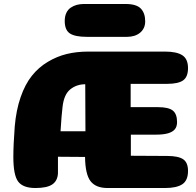

<svg xmlns="http://www.w3.org/2000/svg" viewBox="-20 -944 982 964"><path d="M407 -156 271 -157V-74Q269 -36 242.5 -18Q216 0 158 0Q96 0 71.5 -32Q47 -64 47 -156Q47 -215 54 -309Q61 -391 83.5 -456Q106 -521 140 -563.5Q174 -606 220 -633.5Q266 -661 315.5 -673Q365 -685 423 -685H809Q867 -685 895.5 -666.5Q924 -648 924 -602Q924 -558 899.5 -540.5Q875 -523 819 -523H636V-406H773Q826 -406 847.5 -389Q869 -372 869 -331Q869 -308 857.5 -294.5Q846 -281 823 -274.5Q800 -268 764 -268H637V-162L819 -161Q875 -161 899.5 -144.5Q924 -128 924 -86Q924 -38 895.5 -19Q867 0 809 0H521Q521 0 520 0Q461 0 434.5 -34.5Q408 -69 407 -156ZM409 -285 408 -521Q365 -521 333 -495.5Q301 -470 294 -407Q289 -368 284 -285ZM305 -839Q305 -862 313 -879Q321 -896 335 -905.5Q349 -915 365.5 -919.5Q382 -924 402 -924H610Q665 -924 687 -901Q709 -878 709 -837Q709 -818 702 -803.5Q695 -789 682.5 -779Q670 -769 653.5 -764Q637 -759 618 -759H416Q357 -759 331 -776Q305 -793 305 -839Z"/></svg>

Font: Coiny 2.0
Style: Regular
Weight: 400
Version: Version 1.001 July 11, 2018